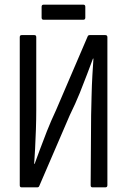

<svg xmlns="http://www.w3.org/2000/svg" viewBox="-20 -806 547 826"><path d="M73 0Q65 0 65 -9V-646Q65 -655 73 -655H128Q136 -655 136 -646V-332Q136 -293 134.5 -249Q133 -205 131 -166Q129 -127 127 -101H129Q139 -128 152 -163.5Q165 -199 182 -242Q199 -285 221 -332L357 -649Q359 -655 366 -655H433Q442 -655 442 -646V-9Q442 0 433 0H378Q370 0 370 -9L372 -310Q373 -349 374 -394.5Q375 -440 377.5 -483Q380 -526 382 -554H380Q369 -525 355 -487.5Q341 -450 323 -405.5Q305 -361 280 -310L149 -6Q147 0 140 0ZM168 -721Q159 -721 159 -730V-777Q159 -786 168 -786H338Q347 -786 347 -777V-730Q347 -721 338 -721Z"/></svg>

Font: Sofia Sans Condensed
Style: Regular
Weight: 400
Designer: Botio Nikoltchev, Ani Petrova
Foundry: lettersoup
Version: Version 4.100